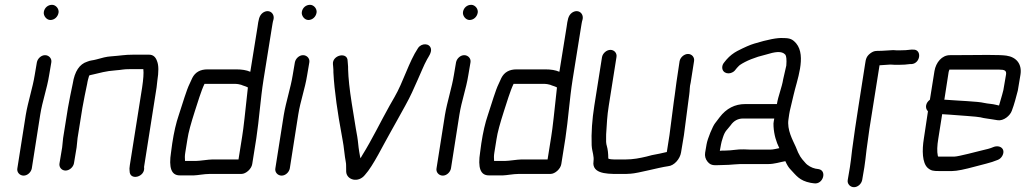

<svg xmlns="http://www.w3.org/2000/svg" viewBox="-20 -711 4257 797"><path d="M133 -452 124 -399C116 -348 96 -288 87 -234L52 -12C49 4 62 18 78 18C94 18 109 4 112 -12L147 -235C156 -292 175 -342 184 -399L193 -452C196 -468 183 -482 167 -482C151 -482 136 -468 133 -452ZM162 -662C159 -646 173 -628 189 -628C206 -628 220 -641 223 -658C226 -674 212 -691 196 -691C179 -691 165 -679 162 -662Z M252 -3C268 -3 284 -17 287 -33L298 -99L302 -138L322 -263C328 -297 335 -331 342 -364C343 -368 343 -373 345 -379L350 -397C352 -399 358 -400 367 -402C394 -408 418 -416 460 -419C489 -421 489 -424 520 -424H575C577 -407 575 -382 570 -348L519 -26C517 -15 517 -7 518 -1C518 41 585 24 578 -18L630 -348L633 -375C639 -413 639 -440 632 -457C626 -475 615 -484 599 -484H532C497 -484 482 -480 440 -477C423 -476 403 -471 379 -464C365 -460 356 -461 342 -455C310 -445 290 -415 282 -364C275 -331 268 -297 262 -263L242 -138L238 -99L227 -33C224 -17 236 -3 252 -3Z M850 11H982C1001 11 1024 -10 1027 -30L1044 -137C1056 -216 1061 -299 1074 -381L1109 -599C1111 -610 1112 -620 1115 -629C1122 -655 1097 -676 1071 -658C1055 -646 1053 -627 1049 -599L1019 -413C1003 -420 984 -423 961 -423H841C811 -423 790 -411 778 -387C775 -380 771 -372 767 -363C754 -337 739 -284 722 -233C711 -201 702 -162 695 -116L690 -79C680 -15 691 17 726 17H785C798 17 828 11 850 11ZM795 -43H748C747 -54 747 -65 749 -77L758 -133C762 -161 773 -200 789 -250C799 -280 815 -335 829 -363H951C965 -363 975 -361 981 -359C992 -354 998 -354 1009 -348C998 -247 991 -178 985 -143L970 -49H860C846 -49 809 -43 795 -43Z M1204 -452 1195 -399C1187 -348 1167 -288 1158 -234L1123 -12C1120 4 1133 18 1149 18C1165 18 1180 4 1183 -12L1218 -235C1227 -292 1246 -342 1255 -399L1264 -452C1267 -468 1254 -482 1238 -482C1222 -482 1207 -468 1204 -452ZM1233 -662C1230 -646 1244 -628 1260 -628C1277 -628 1291 -641 1294 -658C1297 -674 1283 -691 1267 -691C1250 -691 1236 -679 1233 -662Z M1484 -67C1480 -61 1478 -56 1477 -54C1477 -56 1475 -58 1475 -59L1471 -82C1467 -106 1467 -120 1463 -144L1457 -178C1455 -191 1449 -226 1440 -283C1431 -340 1426 -387 1425 -423C1425 -431 1425 -438 1424 -446L1423 -458C1423 -497 1359 -483 1362 -445L1363 -434C1364 -426 1364 -418 1364 -410C1368 -331 1383 -234 1397 -159L1403 -125C1407 -107 1411 -59 1415 -41C1418 -26 1416 -23 1417 2C1419 36 1467 50 1495 15C1529 -22 1572 -112 1602 -164C1625 -204 1635 -224 1662 -272C1687 -317 1695 -338 1714 -380C1728 -410 1738 -438 1753 -465C1758 -474 1772 -493 1769 -508C1764 -533 1729 -533 1715 -511C1677 -454 1654 -370 1617 -307L1597 -272C1560 -206 1524 -131 1484 -67Z M1873 -452 1864 -399C1856 -348 1836 -288 1827 -234L1792 -12C1789 4 1802 18 1818 18C1834 18 1849 4 1852 -12L1887 -235C1896 -292 1915 -342 1924 -399L1933 -452C1936 -468 1923 -482 1907 -482C1891 -482 1876 -468 1873 -452ZM1902 -662C1899 -646 1913 -628 1929 -628C1946 -628 1960 -641 1963 -658C1966 -674 1952 -691 1936 -691C1919 -691 1905 -679 1902 -662Z M2133 11H2265C2284 11 2307 -10 2310 -30L2327 -137C2339 -216 2344 -299 2357 -381L2392 -599C2394 -610 2395 -620 2398 -629C2405 -655 2380 -676 2354 -658C2338 -646 2336 -627 2332 -599L2302 -413C2286 -420 2267 -423 2244 -423H2124C2094 -423 2073 -411 2061 -387C2058 -380 2054 -372 2050 -363C2037 -337 2022 -284 2005 -233C1994 -201 1985 -162 1978 -116L1973 -79C1963 -15 1974 17 2009 17H2068C2081 17 2111 11 2133 11ZM2078 -43H2031C2030 -54 2030 -65 2032 -77L2041 -133C2045 -161 2056 -200 2072 -250C2082 -280 2098 -335 2112 -363H2234C2248 -363 2258 -361 2264 -359C2275 -354 2281 -354 2292 -348C2281 -247 2274 -178 2268 -143L2253 -49H2143C2129 -49 2092 -43 2078 -43Z M2565 11C2576 11 2587 11 2598 10C2630 8 2711 -15 2753 -21C2779 -23 2803 -52 2807 -78L2819 -150L2837 -288L2841 -318C2844 -338 2842 -349 2847 -368L2861 -457C2864 -473 2852 -487 2836 -487C2820 -487 2804 -473 2801 -457L2788 -370L2781 -317L2777 -289C2771 -243 2765 -196 2759 -150L2748 -80C2728 -75 2707 -71 2686 -67L2663 -61C2637 -55 2610 -49 2575 -49H2530C2524 -49 2508 -50 2505 -53C2505 -74 2503 -91 2499 -105C2498 -109 2496 -115 2496 -122V-143C2496 -149 2496 -157 2497 -167C2499 -196 2500 -229 2507 -272L2539 -474C2542 -490 2530 -504 2514 -504C2498 -504 2482 -490 2479 -474L2447 -272C2438 -215 2434 -160 2436 -108C2437 -91 2440 -83 2442 -71L2444 -57C2445 -48 2443 -41 2443 -31C2446 15 2514 11 2565 11Z M3205 -279H3073C3031 -279 2995 -261 2967 -224C2960 -215 2954 -207 2948 -199C2939 -188 2917 -136 2913 -112L2907 -77C2905 -64 2908 -51 2917 -40C2933 -20 2949 -26 2981 -26C3017 -26 3033 -31 3080 -30H3169C3195 -30 3217 -38 3240 -42C3247 -26 3254 -15 3262 -7C3285 17 3298 39 3345 48L3359 50C3397 56 3414 -3 3378 -9L3365 -11C3350 -14 3332 -24 3323 -35L3310 -50C3305 -56 3299 -65 3293 -78L3283 -102C3271 -129 3246 -172 3253 -216C3254 -222 3255 -229 3256 -237C3257 -248 3270 -296 3274 -316C3287 -375 3329 -478 3285 -531C3270 -548 3260 -553 3232 -553C3208 -555 3167 -547 3111 -530C3094 -525 3071 -515 3040 -499C3025 -491 3009 -479 2996 -464L2987 -453C2981 -446 2978 -439 2978 -431C2978 -405 3011 -398 3030 -418L3039 -429C3044 -434 3048 -439 3051 -441C3076 -458 3115 -474 3158 -484C3197 -496 3225 -501 3240 -484C3244 -479 3246 -464 3244 -439L3231 -382C3226 -349 3210 -312 3205 -279ZM3194 -219 3192 -208C3191 -203 3190 -195 3191 -186C3193 -152 3202 -122 3215 -96C3204 -94 3190 -90 3178 -90H3094C3086 -90 3078 -91 3068 -91C3040 -92 3019 -86 2991 -86C2982 -86 2974 -86 2968 -85L2973 -112C2974 -117 2976 -127 2981 -141C2990 -169 2998 -171 3013 -191C3026 -210 3044 -219 3064 -219Z M3525 66C3541 66 3556 52 3559 36L3568 -17C3571 -37 3574 -61 3577 -89L3589 -176L3631 -440L3676 -443C3685 -442 3697 -442 3713 -442C3729 -442 3743 -443 3757 -445H3764C3802 -448 3808 -508 3769 -505H3762C3748 -503 3732 -502 3714 -502C3705 -502 3696 -502 3688 -503L3638 -500C3616 -500 3608 -501 3592 -489C3577 -477 3574 -467 3571 -445C3553 -326 3533 -210 3517 -88C3514 -60 3511 -36 3508 -17L3499 36C3496 52 3509 66 3525 66Z M4156 -401 4145 -337C4144 -332 4138 -310 4127 -273C4122 -274 4118 -275 4114 -276C4099 -280 4082 -280 4064 -284C4041 -290 3954 -293 3905 -297H3900L3918 -413C3919 -417 3920 -420 3921 -422H4128C4150 -422 4159 -418 4156 -401ZM3859 -416 3840 -297C3823 -285 3818 -263 3832 -249L3815 -136C3807 -87 3808 -35 3831 -14C3845 -2 3855 -1 3877 -1H3932C3952 -1 3985 -8 4029 -20C4057 -28 4093 -35 4121 -47C4129 -50 4135 -55 4140 -63C4157 -93 4130 -112 4102 -100C4091 -95 4075 -91 4053 -86C4040 -83 3958 -61 3942 -61H3875C3874 -62 3873 -63 3873 -64C3869 -82 3870 -106 3875 -136L3891 -237L3923 -235C3959 -232 4039 -227 4050 -224C4058 -222 4067 -220 4076 -219L4096 -216C4101 -215 4109 -214 4121 -212C4146 -208 4173 -231 4180 -251C4191 -280 4197 -305 4205 -335L4216 -401C4223 -445 4199 -474 4158 -480C4145 -482 4119 -483 4080 -483C4043 -483 3990 -482 3923 -482C3890 -482 3865 -452 3859 -416Z"/></svg>

Font: Squarish
Style: It
Weight: 400
Foundry: Cannot Into Space Fonts
Version: Version 0.272